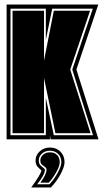

<svg xmlns="http://www.w3.org/2000/svg" viewBox="-20 -611 454 842"><path d="M9 0V-591H411L315 -306L412 0H202L199 -17V0ZM26 -18H181V-182L216 -18H388Q377 -53 365 -89Q353 -125 342 -162L297 -306L387 -573H209L181 -436V-573H26ZM35 -27V-564H173V-345L216 -564H375L288 -306L377 -27H223L173 -269V-27ZM117 211Q139 181 149.5 163Q160 145 162 137L161 136Q155 131 145.5 121Q136 111 136 93Q136 69 154.5 52.5Q173 36 199 36Q227 36 245 54Q263 72 263 100Q263 121 245 154Q227 187 203 211ZM143 197H197Q218 175 233.5 146Q249 117 249 100Q249 78 235 64Q221 50 199 50Q178 50 164 62.5Q150 75 150 93Q150 106 156.5 113Q163 120 169 124Q175 129 176 130.5Q177 132 177 133Q177 155 143 197ZM157 190Q184 154 184 133Q184 126 177.5 121.5Q171 117 164 111Q157 105 157 93Q157 78 169 67.5Q181 57 199 57Q219 57 230.5 69Q242 81 242 100Q242 117 226.5 144.5Q211 172 194 190ZM164 139H165Q165 140 164 139Z"/></svg>

Font: Alumni Sans Collegiate One SC
Style: Regular
Weight: 400
Designer: Robert E. Leuschke
Foundry: Robert E. Leuschke
Version: Version 1.100